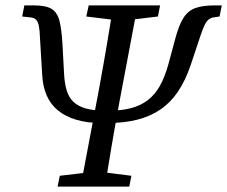

<svg xmlns="http://www.w3.org/2000/svg" viewBox="-20 -690 840 710"><path d="M357 -235Q303 -235 262.5 -247Q222 -259 194.5 -281.5Q167 -304 152.5 -337.5Q138 -371 136 -414L128 -547Q127 -576 124 -592.5Q121 -609 113.5 -617Q106 -625 90 -626L62 -629L70 -670H107Q150 -670 171 -657Q192 -644 200 -612.5Q208 -581 211 -527L217 -416Q219 -380 227 -354.5Q235 -329 252 -313Q269 -297 297 -289Q325 -281 365 -281ZM377 -235 385 -281Q431 -281 466 -290.5Q501 -300 527 -320Q553 -340 571 -372Q589 -404 602 -450L629 -550Q642 -598 658.5 -624Q675 -650 702 -660Q729 -670 773 -670H800L792 -629L772 -626Q761 -625 752.5 -618.5Q744 -612 737 -598Q730 -584 722 -560L685 -449Q666 -393 639 -352.5Q612 -312 574.5 -286Q537 -260 488 -247.5Q439 -235 377 -235ZM193 0 201 -40 329 -55H347L466 -40L458 0ZM278 0 346 -360Q364 -458 376.5 -532.5Q389 -607 399 -670H489L421 -310Q403 -211 390.5 -136.5Q378 -62 368 0ZM299 -629 308 -670H572L564 -629L440 -614H421Z"/></svg>

Font: Source Serif 4
Style: Italic
Weight: 400
Italic angle: -12°
Designer: Frank Grießhammer
Foundry: Adobe Systems Incorporated
Version: Version 4.004;hotconv 1.0.116;makeotfexe 2.5.65601